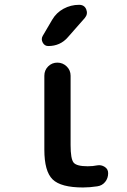

<svg xmlns="http://www.w3.org/2000/svg" viewBox="-20 -785 540 814"><path d="M392.6 -84Q409.2 -86.9 423.8 -77.6Q438.5 -68.4 438.5 -50.8Q438.5 -29.3 425.8 -13.7Q413.1 2 392.6 4.9Q360.4 9.8 332 9.8Q238.3 9.8 203.1 -24.4Q168 -58.6 168 -150.4V-463.9Q168 -487.3 184.1 -503.4Q200.2 -519.5 223.1 -519.5Q246.1 -519.5 262.7 -503.4Q279.3 -487.3 279.3 -463.9V-169.9Q279.3 -111.3 292 -95.7Q304.7 -80.1 351.6 -80.1Q374 -80.1 392.6 -84ZM184.6 -589.8Q168.9 -589.8 161.1 -604.5Q153.3 -619.1 161.1 -632.8L201.2 -701.2Q218.8 -731.4 249.5 -748Q280.3 -764.6 315.4 -764.6Q337.9 -764.6 345.7 -745.1Q353.5 -725.6 339.8 -709L267.6 -627Q235.4 -589.8 184.6 -589.8Z"/></svg>

Font: Rounded-X Mgen+ 1m medium
Style: Regular
Weight: 500
Designer: [Source Han Sans]
Ryoko NISHIZUKA  (kana & ideographs); Paul D. Hunt (Latin, Greek & Cyrillic); Wenlong ZHANG  (bopomofo
Version: Version 1.059.20150602